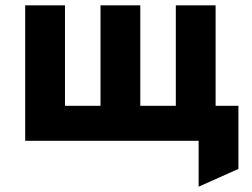

<svg xmlns="http://www.w3.org/2000/svg" viewBox="-20 -531 949 724"><path d="M75 0V-511H225V-132H359V-511H509V-132H643V-511H793V-132H879V106L729 173V0Z"/></svg>

Font: Overpass Black
Style: Regular
Weight: 900
Designer: Delve Withrington, Dave Bailey, Thomas Jockin
Foundry: Delve Fonts LLC
Version: Version 4.000; ttfautohint (v1.8.3)